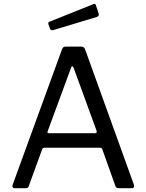

<svg xmlns="http://www.w3.org/2000/svg" viewBox="-20 -986 767 1006"><path d="M55 0Q49 0 46.5 -4.5Q44 -9 46 -17L305 -728Q308 -735 312 -738.5Q316 -742 325 -742H403Q421 -742 426 -727L682 -17Q684 -11 681.5 -5.5Q679 0 672 0H601Q589 0 585 -10L516 -204Q514 -208 512 -210Q510 -212 504 -212H213Q204 -212 201 -204L130 -9Q129 -5 125.5 -2.5Q122 0 115 0H55ZM478 -288Q490 -288 486 -301L366 -630Q362 -639 358.5 -639Q355 -639 352 -630L230 -299Q225 -288 236 -288ZM482 -960 497 -915Q501 -902 487 -897L258 -828Q251 -827 247.5 -828.5Q244 -830 242 -836L234 -858Q230 -869 239 -872L471 -965Q479 -968 482 -960Z"/></svg>

Font: Libre Franklin Thin
Style: Regular
Weight: 400
Version: Version 3.000